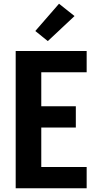

<svg xmlns="http://www.w3.org/2000/svg" viewBox="-20 -1008 540 1028"><path d="M64 0V-735H444V-621H201V-439H386V-325H201V-114H444V0ZM236 -788 169 -842 296 -988 379 -922Z"/></svg>

Font: Iosevka Heavy
Style: Regular
Weight: 900
Monospace: yes
Designer: Belleve Invis
Foundry: Belleve Invis
Version: Version 32.5.0; ttfautohint (v1.8.4)